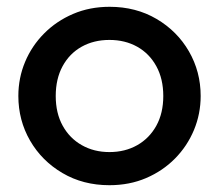

<svg xmlns="http://www.w3.org/2000/svg" viewBox="-20 -530 644 565"><path d="M302 15Q224.5 15 163.8 -20.8Q103 -56.5 68.5 -116.2Q34 -176 34 -247.5Q34 -300.5 53.8 -347.8Q73.5 -395 109.8 -431.5Q146 -468 195 -489Q244 -510 302.5 -510Q380 -510 440.8 -474.2Q501.5 -438.5 536 -378.8Q570.5 -319 570.5 -247.5Q570.5 -195 550.8 -147.5Q531 -100 495 -63.5Q459 -27 410 -6Q361 15 302 15ZM302 -82.5Q348 -82.5 383.8 -102.8Q419.5 -123 440 -160Q460.5 -197 460.5 -247.5Q460.5 -298 440 -335.2Q419.5 -372.5 383.8 -392.5Q348 -412.5 302 -412.5Q256 -412.5 220.2 -392.5Q184.5 -372.5 164.2 -335.2Q144 -298 144 -247.5Q144 -197 164.5 -160Q185 -123 220.8 -102.8Q256.5 -82.5 302 -82.5Z"/></svg>

Font: Geologica Thin Cursive
Style: Regular
Weight: 400
Version: Version 1.010;gftools[0.9.28]